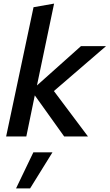

<svg xmlns="http://www.w3.org/2000/svg" viewBox="-20 -757 608 1065"><path d="M14 0 166 -717 280 -737 185 -283 429 -501H568L279 -252L468 0H336L173 -228L126 0ZM69 288 165 88H271L147 288Z"/></svg>

Font: Red Hat Text Medium
Style: Italic
Weight: 500
Italic angle: -12°
Designer: Pentagram, MCKL
Foundry: Pentagram, MCKL
Version: Version 1.023; ttfautohint (v1.8.3)